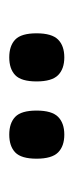

<svg xmlns="http://www.w3.org/2000/svg" viewBox="108 -895 159 415"><g transform="rotate(90 187.5 -687.5)"><path d="M271 -628Q246 -628 232.5 -641Q219 -654 219 -687Q219 -720 232.5 -733.5Q246 -747 271 -747Q296 -747 309.5 -733.5Q323 -720 323 -687Q323 -654 309.5 -641Q296 -628 271 -628ZM104 -628Q79 -628 65.5 -641Q52 -654 52 -687Q52 -720 65.5 -733.5Q79 -747 104 -747Q129 -747 142.5 -733.5Q156 -720 156 -687Q156 -654 142.5 -641Q129 -628 104 -628Z"/></g></svg>

Font: Georama Semi Condensed SemiBold
Style: Regular
Weight: 600
Width: 4
Designer: Jean-Baptiste Levee
Foundry: Production Type
Version: Version 1.000